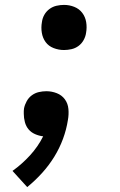

<svg xmlns="http://www.w3.org/2000/svg" viewBox="-20 -548 490 783"><path d="M241 -344Q219 -344 198.5 -352Q178 -360 166 -376.5Q154 -393 150.5 -414.5Q147 -436 151 -458Q153 -474 161 -488Q169 -502 182 -511.5Q195 -521 210.5 -524.5Q226 -528 241 -528Q263 -528 283 -520Q303 -512 315.5 -495.5Q328 -479 331.5 -457.5Q335 -436 331 -414Q329 -399 321 -384.5Q313 -370 300 -360.5Q287 -351 271.5 -347.5Q256 -344 241 -344ZM91 215 31 149Q70 121 102.5 85.5Q135 50 156 8Q139 6 123 -1Q107 -8 96.5 -20.5Q86 -33 81.5 -50Q77 -67 77 -84Q77 -90 77 -95.5Q77 -101 78 -106Q81 -121 89 -135.5Q97 -150 110 -159.5Q123 -169 138.5 -172.5Q154 -176 169 -176Q191 -176 211.5 -168Q232 -160 244.5 -143Q257 -126 259 -103.5Q261 -81 257 -59Q251 -20 237 18Q223 56 201.5 91Q180 126 152 157Q124 188 91 215Z"/></svg>

Font: Iosevka Etoile Semibold
Style: Italic
Weight: 600
Italic angle: -9°
Designer: Belleve Invis
Foundry: Belleve Invis
Version: Version 22.1.2; ttfautohint (v1.8.4)